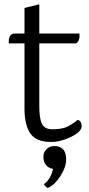

<svg xmlns="http://www.w3.org/2000/svg" viewBox="-20 -645 414 894"><path d="M163 -443V-149Q163 -93 175.5 -68Q188 -43 223.5 -43Q259 -43 283 -51Q307 -59 342 -87Q360 -82 360 -57Q360 -32 311.5 -8Q263 16 218 16Q148 16 121 -24Q94 -64 94 -140V-443H21Q18 -489 50 -489H94V-608L163 -625V-489H350Q353 -456 335 -443ZM205 229Q200 231 192.5 223.5Q185 216 185 212Q216 190 227 141Q207 139 194.5 123.5Q182 108 182 86Q182 64 196.5 49.5Q211 35 234.5 35Q258 35 273 49.5Q288 64 288 98.5Q288 133 261.5 174.5Q235 216 205 229Z"/></svg>

Font: Karma
Style: Regular
Weight: 400
Designer: Joana Correia
Foundry: Indian Type Foundry
Version: Version 1.202;PS 1.0;hotconv 1.0.78;makeotf.lib2.5.61930; tt